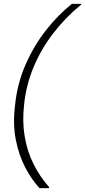

<svg xmlns="http://www.w3.org/2000/svg" viewBox="-20 -831 442 996"><path d="M185 145Q144 101 111 38Q78 -25 62 -106Q46 -187 58 -284Q69 -396 112 -494.5Q155 -593 218 -673.5Q281 -754 353 -811H402L401 -807Q321 -742 257.5 -660Q194 -578 154.5 -483.5Q115 -389 105 -288Q95 -201 108 -123.5Q121 -46 154 20Q187 86 235 140L234 145Z"/></svg>

Font: DM Sans 17pt ExtraLight
Style: Italic
Weight: 250
Italic angle: -10°
Version: Version 4.004;gftools[0.9.30]